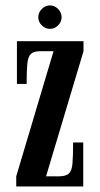

<svg xmlns="http://www.w3.org/2000/svg" viewBox="-20 -672 359 692"><path d="M38.5 0V-36.5L173 -487.5H126.5Q102 -487.5 91.5 -477.8Q81 -468 78.5 -442.5Q76 -417 76 -369.5H41V-523.5H281V-487.5L146 -36.5H191.5Q217.5 -36.5 228.2 -46.5Q239 -56.5 241.2 -83Q243.5 -109.5 243.5 -158.5H280V0ZM160.5 -568Q143.5 -568 130.8 -580.5Q118 -593 118 -609.5Q118 -627 130.8 -639.8Q143.5 -652.5 160.5 -652.5Q176.5 -652.5 189.2 -639.8Q202 -627 202 -609.5Q202 -593 189.2 -580.5Q176.5 -568 160.5 -568Z"/></svg>

Font: Imbue Thin 10pt SemiBold
Style: Regular
Weight: 600
Version: Version 1.102